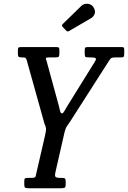

<svg xmlns="http://www.w3.org/2000/svg" viewBox="-20 -1000 680 1020"><path d="M109 -20V-38Q109 -49 112.5 -52Q116 -55 126 -55H148Q167.5 -55 169.2 -63Q171 -71 174.5 -86L219 -279Q224 -300 224.5 -312.5Q225 -325 216.5 -342L121.5 -682Q117.5 -690.5 114.8 -692.8Q112 -695 99 -695H96Q84 -695 79.5 -698Q75 -701 75 -714V-734Q75 -746 79.5 -748Q84 -750 96 -750H277.5Q288 -750 291.8 -747.5Q295.5 -745 295.5 -735V-718Q295.5 -703.5 292.2 -699.2Q289 -695 274.5 -695H241.5Q226 -695 224.2 -691.2Q222.5 -687.5 227.5 -676L291 -443.5Q295 -429 298.5 -413.2Q302 -397.5 309.5 -397.5Q315 -397.5 322 -410Q329 -422.5 337.5 -436.5L485 -674Q493 -688 487.2 -691.5Q481.5 -695 463 -695H452Q436 -695 433 -698.8Q430 -702.5 430 -718.5V-731Q430 -742.5 432.5 -746.2Q435 -750 446 -750H623Q632.5 -750 636.2 -748.2Q640 -746.5 640 -737V-715Q640 -702.5 637 -698.8Q634 -695 622 -695H593Q577 -695 572 -692Q567 -689 561 -680L355 -358Q345 -342.5 336.8 -331.5Q328.5 -320.5 323 -298L274 -83Q270.5 -67.5 274.5 -61.2Q278.5 -55 300 -55H306Q320.5 -55 324.8 -51.8Q329 -48.5 329 -34V-21Q329 -6.5 324 -3.2Q319 0 305 0H133Q118.5 0 113.8 -2.8Q109 -5.5 109 -20ZM477.5 -960Q488.5 -941.5 482.8 -926.2Q477 -911 464 -903.5L350 -837Q343.5 -833 339.8 -832.8Q336 -832.5 330.5 -838.5L313.5 -856.5Q305.5 -865 313.5 -872.5L411.5 -968Q425.5 -982 446.5 -979.8Q467.5 -977.5 477.5 -960Z"/></svg>

Font: Besley* Condensed
Style: Italic
Weight: 400
Width: 3
Italic angle: -13°
Designer: Owen Earl
Foundry: indestructible type*
Version: Version 3.000; ttfautohint (v1.8.3)